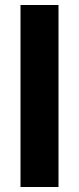

<svg xmlns="http://www.w3.org/2000/svg" viewBox="-20 -748 316 768"><path d="M214 -728H62V0H214Z"/></svg>

Font: Wafeq
Style: Bold
Weight: 700
Designer: Rasmus Andersson & Azza Alameddine
Foundry: Google & TypeTogether
Version: Version 3.000;FEAKit 1.0